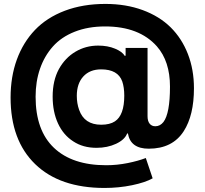

<svg xmlns="http://www.w3.org/2000/svg" viewBox="-20 -744 1038 974"><path d="M510.3 209.5Q283.2 209.5 158.4 88.6Q33.7 -32.2 33.7 -249Q33.7 -354.5 65.4 -441.7Q97.2 -528.8 157.2 -591.8Q217.3 -654.8 308.8 -689.5Q400.4 -724.1 514.6 -724.1Q618.7 -724.1 703.6 -692.9Q788.6 -661.6 845.5 -605.5Q902.3 -549.3 933.1 -470.2Q963.9 -391.1 963.9 -296.4Q963.9 -159.2 912.1 -78.6Q855 10.3 734.4 10.3Q642.1 10.3 628.9 -66.9H625Q612.8 -35.2 568.8 -14.6Q524.9 5.9 469.7 5.9Q400.9 5.9 351.6 -26.9Q301.3 -59.1 274.2 -117.9Q247.1 -176.8 247.1 -253.9Q247.1 -335.4 278.8 -393.6Q310.5 -450.7 362.8 -481.7Q415 -512.7 478 -512.7Q526.4 -512.7 563.7 -497.1Q601.1 -481.4 611.8 -461.4H617.2V-501H728.5V-154.3Q728.5 -129.9 739 -116.7Q749.5 -103.5 768.1 -103.5Q792 -103.5 809.1 -125Q842.3 -168.5 842.3 -304.7Q842.3 -433.1 775.9 -508.8Q686 -609.9 513.2 -609.9Q426.8 -609.9 358.9 -583Q291 -556.2 248 -507.8Q205.1 -459.5 182.9 -395Q160.6 -330.6 160.6 -253.4Q160.6 -82.5 253.7 5.9Q346.7 94.2 518.6 94.2Q573.2 94.2 627.4 83.3Q681.6 72.3 719.7 57.6L754.4 160.6Q717.3 181.6 649.9 195.6Q582.5 209.5 510.3 209.5ZM493.2 -111.3Q537.1 -111.3 563 -128.4Q610.4 -159.7 610.4 -258.8Q610.4 -300.8 600.1 -331.1Q578.1 -392.1 493.2 -392.1Q435.5 -392.1 402.6 -356Q369.6 -319.8 369.6 -257.8Q369.6 -219.7 381.3 -187Q407.7 -111.3 493.2 -111.3Z"/></svg>

Font: Inter Tight Stencil
Style: Bold
Weight: 700
Designer: Rasmus Andersson
Foundry: rsms
Version: Version 3.004;Glyphs 3.1.2 (3151)